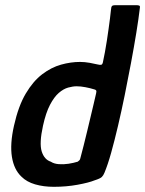

<svg xmlns="http://www.w3.org/2000/svg" viewBox="-20 -714 560 741"><path d="M34 -229Q51 -305 79.5 -353Q108 -401 143 -427.5Q178 -454 215.5 -464.5Q253 -475 289 -475Q307 -475 326.5 -471.5Q346 -468 358 -465Q366 -463 370.5 -464Q375 -465 377 -473Q381 -491 385 -513Q389 -535 392.5 -557.5Q396 -580 399 -602Q402 -624 404.5 -643Q407 -662 408 -674Q409 -688 412.5 -691Q416 -694 424 -694H507Q513 -694 517 -692.5Q521 -691 520 -685Q515 -642 506 -587Q497 -532 485.5 -470.5Q474 -409 461.5 -347.5Q449 -286 435.5 -228.5Q422 -171 409 -124.5Q396 -78 383 -47Q379 -37 373 -31Q367 -25 345 -18Q323 -9 279.5 -1Q236 7 188 7Q148 7 115.5 -2.5Q83 -12 63 -32Q34 -59 26 -108.5Q18 -158 34 -229ZM146 -229Q131 -161 141 -129.5Q151 -98 176 -90Q188 -82 206.5 -80.5Q225 -79 244.5 -82Q264 -85 280 -90Q284 -93 286.5 -95.5Q289 -98 290 -103Q296 -126 303 -153Q310 -180 316.5 -208Q323 -236 329.5 -262.5Q336 -289 341.5 -313Q347 -337 351 -354Q353 -362 351 -365Q349 -368 344 -369Q328 -374 309.5 -377.5Q291 -381 276 -381Q261 -381 243 -376Q225 -371 207 -355.5Q189 -340 173 -309.5Q157 -279 146 -229Z"/></svg>

Font: Glory SemiBold
Style: Italic
Weight: 600
Italic angle: -12°
Designer: Robert Leuschke
Foundry: Robert Leuschke
Version: Version 1.011